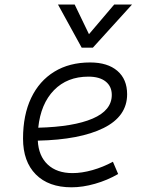

<svg xmlns="http://www.w3.org/2000/svg" viewBox="-20 -796 626 826"><path d="M292 -51.3Q332 -51.3 377.7 -64.2Q423.3 -77.1 465.8 -100.1L488.3 -47.4Q441.9 -20.5 388.9 -5.4Q335.9 9.8 287.6 9.8Q189 9.8 134 -45.7Q79.1 -101.1 79.1 -199.7Q79.1 -301.3 114 -374.5Q148.9 -447.8 213.6 -487.5Q278.3 -527.3 367.7 -527.3Q442.9 -527.3 484.9 -491.2Q526.9 -455.1 526.9 -390.6Q526.9 -295.4 425.3 -245.1Q323.7 -194.8 142.6 -190.9Q146 -125 185.3 -88.1Q224.6 -51.3 292 -51.3ZM144.5 -246.6Q296.4 -250.5 378.7 -285.9Q460.9 -321.3 460.9 -387.7Q460.9 -424.3 434.6 -445.3Q408.2 -466.3 360.4 -466.3Q269 -466.3 212.2 -408Q155.3 -349.6 144.5 -246.6ZM331.5 -590.8 229.5 -776.4H301.3L362.8 -648.9L471.2 -776.4H547.9L379.4 -590.8Z"/></svg>

Font: Cascadia Code PL Light
Style: Italic
Weight: 300
Italic angle: -10°
Monospace: yes
Designer: Aaron Bell
Foundry: Saja Typeworks
Version: Version 2404.023; ttfautohint (v1.8.4)